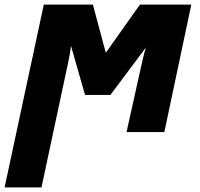

<svg xmlns="http://www.w3.org/2000/svg" viewBox="-54 -573 869 833"><path d="M-34 240H126L240 -294C246 -321 251 -347 254 -374L315 -161H425L579 -367C571 -342 565 -314 559 -288L495 0H659L776 -553H553L405 -344L349 -553H136Z"/></svg>

Font: Noto Sans UI Black
Style: Italic
Weight: 900
Italic angle: -372°
Designer: Monotype Design Team
Foundry: Monotype Imaging Inc.
Version: Version 1.901